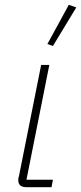

<svg xmlns="http://www.w3.org/2000/svg" viewBox="-20 -778 337 798"><path d="M194 0H90Q56 0 56 -29Q56 -34 56.5 -38Q57 -42 59 -47L151 -508H185L90 -31H200ZM200 -587 177 -595 266 -758 297 -747Z"/></svg>

Font: IBM Plex Sans ExtLt
Style: Italic
Weight: 200
Italic angle: -11°
Designer: Mike Abbink, Paul van der Laan, Pieter van Rosmalen
Foundry: Bold Monday
Version: Version 3.005